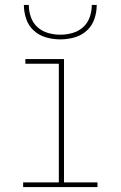

<svg xmlns="http://www.w3.org/2000/svg" viewBox="-20 -760 490 780"><path d="M74 0V-19H219V-501H83V-520H240V-19H376V0ZM225 -600Q196 -600 167.5 -608Q139 -616 117.5 -635.5Q96 -655 86.5 -683Q77 -711 77 -740H97Q97 -715 105.5 -690.5Q114 -666 132.5 -649.5Q151 -633 175.5 -626Q200 -619 225 -619Q250 -619 274.5 -626Q299 -633 317.5 -649.5Q336 -666 344.5 -690.5Q353 -715 353 -740H373Q373 -711 363.5 -683Q354 -655 332.5 -635.5Q311 -616 282.5 -608Q254 -600 225 -600Z"/></svg>

Font: Iosevka Etoile Thin
Style: Regular
Weight: 100
Designer: Belleve Invis
Foundry: Belleve Invis
Version: Version 22.1.2; ttfautohint (v1.8.4)